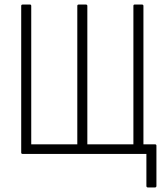

<svg xmlns="http://www.w3.org/2000/svg" viewBox="-20 -675 727 842"><path d="M628 147Q625 147 623.5 145Q622 143 622 141V0H79Q73 0 73 -6V-649Q73 -655 79 -655H112Q117 -655 117 -649V-42H319V-649Q319 -655 325 -655H357Q363 -655 363 -649V-42H565V-649Q565 -655 570 -655H603Q609 -655 609 -649V-42H660Q663 -42 664.5 -40.5Q666 -39 666 -36V141Q666 143 664.5 145Q663 147 660 147Z"/></svg>

Font: Sofia Sans Condensed Light
Style: Regular
Weight: 300
Designer: Botio Nikoltchev, Ani Petrova
Foundry: lettersoup
Version: Version 4.101